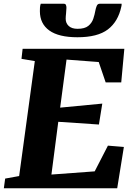

<svg xmlns="http://www.w3.org/2000/svg" viewBox="-32 -1003 716 1023"><path d="M-11.5 0 -4.5 -51.5 70 -65 153.5 -677.5 82.5 -689.5 88.5 -743H630.5L614 -564H531L494 -672.5L322.5 -685.5L288.5 -429.5L513 -451L495 -339.5L278.5 -354L242 -73L472.5 -90L543 -227L628 -220L592.5 0ZM308 -983Q316.5 -983 319.2 -976.8Q322 -970.5 322 -961.5Q322 -950 320 -932.2Q318 -914.5 318 -903Q318 -879.5 334.2 -864.5Q350.5 -849.5 381 -849.5Q419.5 -849.5 438.5 -865Q457.5 -880.5 465 -903Q472.5 -925.5 476 -946Q478.5 -959.5 483.2 -971.2Q488 -983 499 -983H616Q616 -979 615.8 -975.2Q615.5 -971.5 614.5 -968Q597.5 -888 542.8 -846.2Q488 -804.5 380.5 -804.5Q281 -804.5 230.8 -840.5Q180.5 -876.5 180.5 -943.5Q180.5 -952.5 181 -962.5Q181.5 -972.5 185 -983Z"/></svg>

Font: Merriweather Black
Style: Italic
Weight: 900
Italic angle: -7.8°
Designer: Eben Sorkin
Foundry: Eben Sorkin
Version: Version 2.200;gftools[0.9.31]